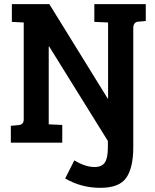

<svg xmlns="http://www.w3.org/2000/svg" viewBox="-20 -685 745 922"><path d="M32 0V-81L68 -84Q94 -86 94 -112V-577L37 -580V-665H217L497 -212H499V-577L433 -580V-665H680V-584L644 -581Q620 -579 620 -550V22Q620 120 586.5 168.5Q553 217 462 217Q370 217 293 172L337 85Q389 117 434 117Q469 117 483.5 95.5Q498 74 498 23V-8L216 -462H214V-88L279 -85V0Z"/></svg>

Font: Bree Serif
Style: Regular
Weight: 400
Designer: Veronika Burian, Jos Scaglione
Foundry: TypeTogether
Version: Version 1.001